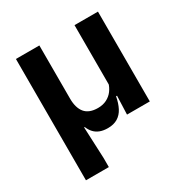

<svg xmlns="http://www.w3.org/2000/svg" viewBox="-155 -613 871 908"><g transform="rotate(-30 280.0 -159.0)"><path d="M504 -490.5V0H379.5L384 -121L376 -129.5V-490.5ZM184 -199.5Q184 -175 189.5 -155.8Q195 -136.5 206 -123Q217 -109.5 234.8 -102.5Q252.5 -95.5 277 -95.5Q304 -95.5 324.8 -106Q345.5 -116.5 359 -134.5Q372.5 -152.5 378.5 -174.5L401 -101H378Q371.5 -66 358.5 -41Q345.5 -16 323.8 -2.8Q302 10.5 270 10.5Q245.5 10.5 227.2 3.5Q209 -3.5 196.8 -16.8Q184.5 -30 177 -49H173.5L181 122V172H56V-490.5H184Z"/></g></svg>

Font: Anek Odia SemiBold
Style: Regular
Weight: 600
Version: Version 1.003